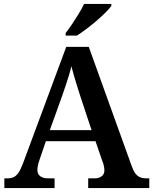

<svg xmlns="http://www.w3.org/2000/svg" viewBox="-20 -951 775 971"><path d="M2 0V-49H17Q36 -49 49 -55Q62 -61 73 -77Q84 -93 96 -124L315 -714H429L645 -114Q654 -88 664.5 -74Q675 -60 688.5 -54.5Q702 -49 719 -49H735V0H426V-49H459Q479 -49 493.5 -59Q508 -69 508 -91Q508 -98 506.5 -105.5Q505 -113 503.5 -119.5Q502 -126 499 -132L463 -237H212L180 -143Q177 -135 174.5 -126Q172 -117 170.5 -108Q169 -99 169 -92Q169 -70 184 -59.5Q199 -49 222 -49H256V0ZM232 -293H443L387 -462Q379 -487 370.5 -514Q362 -541 354.5 -567Q347 -593 341 -616Q336 -594 328.5 -569.5Q321 -545 312.5 -519.5Q304 -494 295 -468ZM312 -784Q327 -803 344.5 -829Q362 -855 378.5 -882Q395 -909 405 -931H543V-921Q534 -908 514 -888Q494 -868 468.5 -846Q443 -824 417 -804.5Q391 -785 369 -771H312Z"/></svg>

Font: Noto Serif Kannada SemiBold
Style: Regular
Weight: 600
Version: Version 2.003